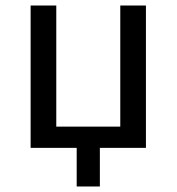

<svg xmlns="http://www.w3.org/2000/svg" viewBox="-20 -536 640 696"><path d="M91 0V-516H184V-77H416V-516H509V0H342V140H258V0Z"/></svg>

Font: IBM Plex Mono Text
Style: Regular
Weight: 450
Designer: Mike Abbink, Paul van der Laan, Pieter van Rosmalen
Foundry: Bold Monday
Version: Version 2.000